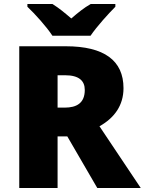

<svg xmlns="http://www.w3.org/2000/svg" viewBox="-20 -947 729 967"><path d="M244 -767H436C467 -813 527 -879 561 -913V-927H437C402 -907 374 -884 339 -854C304 -884 279 -905 244 -927H118V-913C156 -877 214 -813 244 -767ZM311 -714H77V0H270V-260H319L470 0H689L481 -311C556 -353 602 -416 602 -503C602 -642 505 -714 311 -714ZM308 -568C378 -568 407 -540 407 -494C407 -427 365 -405 306 -405H270V-568Z"/></svg>

Font: Noto Sans Gujarati Black
Style: Regular
Weight: 900
Designer: Jelle Bosma - Monotype Design Team, Universal Thirst
Foundry: Monotype Imaging Inc.
Version: Version 2.106